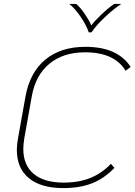

<svg xmlns="http://www.w3.org/2000/svg" viewBox="-20 -950 687 980"><path d="M66 -185Q66 -213 72 -244L110 -457Q132 -580 211 -645.5Q290 -711 416 -711Q581 -711 647 -608L621 -589Q564 -683 414 -683Q303 -683 232 -624.5Q161 -566 142 -457L104 -244Q99 -212 99 -190Q99 -107 152 -62.5Q205 -18 305 -18Q384 -18 443 -42.5Q502 -67 546 -114L564 -93Q512 -39 450 -14.5Q388 10 303 10Q189 10 127.5 -40.5Q66 -91 66 -185ZM333 -930H369Q392 -910 415 -875.5Q438 -841 446 -820Q460 -840 496 -874.5Q532 -909 563 -930H599Q562 -906 517 -864Q472 -822 447 -785H433Q420 -823 390.5 -866Q361 -909 333 -930Z"/></svg>

Font: KoHo ExtraLight
Style: Italic
Weight: 275
Italic angle: -10°
Version: Version 1.000; ttfautohint (v1.6)